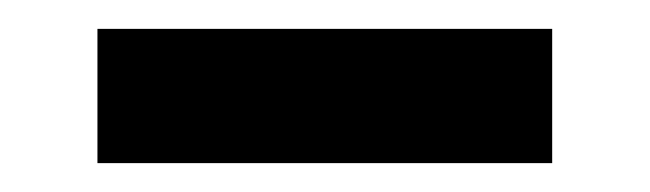

<svg xmlns="http://www.w3.org/2000/svg" viewBox="-20 -668 450 133"><path d="M47.5 -555V-648H362.5V-555Z"/></svg>

Font: Anek Tamil Medium
Style: Bold
Weight: 700
Version: Version 1.003